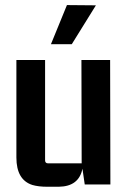

<svg xmlns="http://www.w3.org/2000/svg" viewBox="-20 -709 496 738"><path d="M206.1 8.8Q283.2 7.8 296.9 -60.5L305.7 0H404.3L403.3 -478.5H293L293.9 -81.1H165Q153.3 -81.1 153.3 -92.8V-478.5H43V-103.5Q43 -17.6 104.5 2Q127.9 8.8 161.1 8.8ZM175.8 -539.1 237.3 -689.5 348.6 -688.5 255.9 -539.1Z"/></svg>

Font: Gemunu Libre
Style: Bold
Weight: 700
Designer: Pushpananda Ekanayake, Sol Matas, Kosala Senevirathne
Foundry: Mooniak
Version: Version 1.001